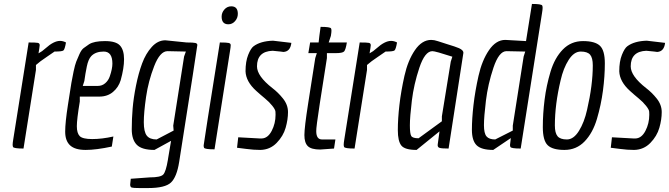

<svg xmlns="http://www.w3.org/2000/svg" viewBox="-20 -752 3387 972"><path d="M181 -523Q181 -521 179 -507L175 -482Q194 -492 210 -507Q252 -545 284 -545Q299 -545 314 -537Q308 -502 301 -496.5Q294 -491 256 -491Q250 -486 216 -463.5Q182 -441 162 -423V-398L99 0Q50 0 46 -8Q44 -12 44 -20Q44 -28 47 -46L125 -537Q162 -537 171.5 -535Q181 -533 181 -523Z M546 -10Q467 7 413.5 7Q360 7 335 -16Q310 -39 310 -85.5Q310 -132 324 -221.5Q338 -311 341.5 -333Q345 -355 352.5 -390Q360 -425 366 -440Q372 -455 382 -477.5Q392 -500 403.5 -508.5Q415 -517 431 -528Q456 -544 511.5 -544Q567 -544 587.5 -521.5Q608 -499 608 -452Q608 -407 591 -346Q580 -310 552 -286.5Q524 -263 483 -263H384V-238Q369 -148 369 -113Q369 -78 383.5 -63Q398 -48 447 -48Q496 -48 554 -61ZM475 -317Q497 -317 513 -331Q529 -345 536 -366Q549 -404 549 -430Q549 -491 505 -491Q464 -491 442 -468Q427 -452 419.5 -415.5Q412 -379 407 -342L399 -317Z M730 200H685Q655 200 647 197.5Q639 195 639 182L642 153L738 146Q793 146 806.5 131.5Q820 117 830 57Q831 53 831 50Q831 47 832 44L846 -39L762 7Q698 7 672.5 -19Q647 -45 647 -97.5Q647 -150 651.5 -203Q656 -256 668.5 -318.5Q681 -381 699.5 -431Q718 -481 748.5 -514.5Q779 -548 817 -548L925 -537Q959 -537 969 -534.5Q979 -532 979 -524Q979 -516 887 68Q875 144 845.5 172Q816 200 730 200ZM773 -46 859 -91 857 -116 912 -466 921 -491 828 -493Q790 -493 760.5 -417Q731 -341 719.5 -261.5Q708 -182 708 -133.5Q708 -85 723 -65.5Q738 -46 773 -46Z M1136 -629Q1102 -629 1102 -668Q1102 -688 1116 -704Q1130 -720 1151 -720Q1184 -720 1184 -682Q1184 -661 1170 -645Q1156 -629 1136 -629ZM1013 -4Q1011 -8 1011 -16Q1011 -24 1093 -537Q1128 -537 1138 -534.5Q1148 -532 1148 -523.5Q1148 -515 1144 -491L1066 4Q1017 4 1013 -4Z M1186 -57 1295 -51Q1300 -51 1305 -51Q1336 -52 1355.5 -89.5Q1375 -127 1375 -171Q1375 -176 1374.5 -186.5Q1374 -197 1358.5 -216.5Q1343 -236 1321 -254Q1299 -272 1277 -292Q1225 -339 1223 -391Q1223 -441 1236.5 -474.5Q1250 -508 1264 -518Q1299 -544 1362 -546L1455 -535Q1450 -491 1415 -489Q1410 -489 1400 -491L1360 -495Q1281 -492 1281 -416Q1281 -367 1359 -306Q1388 -284 1412 -254Q1438 -222 1438 -184.5Q1438 -147 1426 -105Q1414 -63 1380.5 -28.5Q1347 6 1298 7Q1264 7 1227.5 2Q1191 -3 1180 -4Z M1540 -228 1576 -458 1584 -483H1541L1550 -537H1593L1597 -572L1603 -616Q1652 -616 1656 -608Q1658 -604 1658 -596Q1658 -588 1655 -570L1644 -537H1736Q1730 -500 1722 -491.5Q1714 -483 1679 -483H1635V-458L1599 -228Q1580 -105 1581 -88Q1581 -46 1610 -46H1678L1671 0L1601 5Q1556 5 1538.5 -12Q1521 -29 1521 -68Q1521 -107 1540 -228Z M1857 -523Q1857 -521 1855 -507L1851 -482Q1870 -492 1886 -507Q1928 -545 1960 -545Q1975 -545 1990 -537Q1984 -502 1977 -496.5Q1970 -491 1932 -491Q1926 -486 1892 -463.5Q1858 -441 1838 -423V-398L1775 0Q1726 0 1722 -8Q1720 -12 1720 -20Q1720 -28 1723 -46L1801 -537Q1838 -537 1847.5 -535Q1857 -533 1857 -523Z M2163 -550Q2178 -550 2197 -543.5Q2216 -537 2242 -529Q2268 -521 2280 -517Q2292 -513 2304 -508Q2326 -498 2326 -485Q2326 -481 2251 0Q2216 0 2205 -3.5Q2194 -7 2196 -21L2205 -87L2089 7Q2030 7 2012 -15Q1994 -37 1994 -93.5Q1994 -150 2002 -220Q2010 -290 2027.5 -368Q2045 -446 2080.5 -498Q2116 -550 2163 -550ZM2169 -493Q2131 -493 2103 -409Q2075 -325 2065 -242.5Q2055 -160 2055 -117.5Q2055 -75 2062 -63.5Q2069 -52 2099 -52L2217 -138V-163L2262 -440L2270 -465Q2184 -493 2169 -493Z M2538 -550 2643 -544 2673 -732Q2721 -732 2725 -724Q2727 -720 2727 -712Q2727 -704 2724 -686L2616 0Q2568 0 2564 -8Q2562 -12 2562 -18.5Q2562 -25 2566 -53L2477 7Q2417 7 2393 -16.5Q2369 -40 2369 -95Q2369 -150 2377 -220Q2385 -290 2402.5 -368Q2420 -446 2455.5 -498Q2491 -550 2538 -550ZM2487 -46 2576 -91V-116L2631 -466L2639 -491L2544 -493Q2506 -493 2478 -409Q2450 -325 2440 -242.5Q2430 -160 2430 -118.5Q2430 -77 2443 -61.5Q2456 -46 2487 -46Z M3002 -150Q2981 -79 2939.5 -36Q2898 7 2837.5 7Q2777 7 2752.5 -17Q2728 -41 2728 -108.5Q2728 -176 2737 -247.5Q2746 -319 2767 -389Q2788 -459 2829.5 -501.5Q2871 -544 2931.5 -544Q2992 -544 3017 -520.5Q3042 -497 3042 -431.5Q3042 -366 3032.5 -293.5Q3023 -221 3002 -150ZM2952 -196Q2981 -321 2981 -421Q2981 -459 2967.5 -475Q2954 -491 2920 -491Q2886 -491 2859 -449Q2832 -407 2818 -345Q2789 -223 2789 -117Q2789 -79 2802.5 -62.5Q2816 -46 2850 -46Q2884 -46 2911 -89.5Q2938 -133 2952 -196Z M3078 -57 3187 -51Q3192 -51 3197 -51Q3228 -52 3247.5 -89.5Q3267 -127 3267 -171Q3267 -176 3266.5 -186.5Q3266 -197 3250.5 -216.5Q3235 -236 3213 -254Q3191 -272 3169 -292Q3117 -339 3115 -391Q3115 -441 3128.5 -474.5Q3142 -508 3156 -518Q3191 -544 3254 -546L3347 -535Q3342 -491 3307 -489Q3302 -489 3292 -491L3252 -495Q3173 -492 3173 -416Q3173 -367 3251 -306Q3280 -284 3304 -254Q3330 -222 3330 -184.5Q3330 -147 3318 -105Q3306 -63 3272.5 -28.5Q3239 6 3190 7Q3156 7 3119.5 2Q3083 -3 3072 -4Z"/></svg>

Font: Economica
Style: Italic
Weight: 400
Designer: Vicente Lamonaca
Foundry: Vicente Lamonaca
Version: Version 1.100